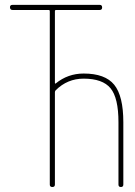

<svg xmlns="http://www.w3.org/2000/svg" viewBox="-20 -750 540 770"><path d="M30.3 -710Q20.5 -710 20 -720.2Q19.5 -730.5 30.3 -730.5H379.9Q389.6 -730.5 389.6 -720.2Q389.6 -710 379.9 -710H205.1Q200.2 -710 200.2 -705.1V-417Q200.2 -416 201.2 -415Q202.1 -414.1 203.1 -415Q252 -455.1 315.4 -455.1Q401.4 -455.1 438 -410.2Q474.6 -365.2 474.6 -259.8V-9.8Q474.6 0 464.8 0Q455.1 0 455.1 -9.8V-259.8Q455.1 -357.4 423.3 -396Q391.6 -434.6 315.4 -434.6Q250 -434.6 203.1 -387.7Q200.2 -384.8 200.2 -379.9V-9.8Q200.2 0 189.9 0Q179.7 0 179.7 -9.8V-705.1Q179.7 -710 174.8 -710Z"/></svg>

Font: Rounded-X Mgen+ 1m thin
Style: Regular
Weight: 100
Designer: [Source Han Sans]
Ryoko NISHIZUKA  (kana & ideographs); Paul D. Hunt (Latin, Greek & Cyrillic); Wenlong ZHANG  (bopomofo
Version: Version 1.059.20150602